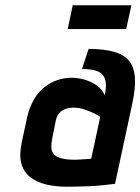

<svg xmlns="http://www.w3.org/2000/svg" viewBox="-20 -695 531 726"><path d="M477 -675H255L236 -585H457ZM376 -335Q366 -358 345 -372.5Q324 -387 299 -394Q274 -401 250 -401Q223 -401 196.5 -392Q170 -383 147.5 -365Q125 -347 108.5 -319Q92 -291 83 -253L62 -156Q52 -108 61 -76Q70 -44 94.5 -25Q119 -6 154.5 2.5Q190 11 232 11Q252 11 271.5 10.5Q291 10 309.5 9.5Q328 9 346 7.5Q364 6 381 4Q398 2 415 0L481 -307Q493 -364 490 -403Q487 -442 467.5 -465.5Q448 -489 410 -499.5Q372 -510 315 -510L290 -434Q319 -434 338.5 -429Q358 -424 368 -412.5Q378 -401 380 -382Q382 -363 376 -335ZM359 -253 325 -95Q325 -95 320.5 -94.5Q316 -94 308.5 -93.5Q301 -93 292.5 -92.5Q284 -92 276 -91.5Q268 -91 263 -91Q229 -91 209.5 -97Q190 -103 182 -114Q174 -125 174 -140Q174 -155 178 -174L191 -239Q194 -253 200.5 -262.5Q207 -272 216 -277.5Q225 -283 235.5 -285.5Q246 -288 257 -288Q280 -288 301.5 -280.5Q323 -273 338.5 -265Q354 -257 359 -253Z"/></svg>

Font: Advent Pro
Style: Italic
Weight: 400
Italic angle: -12°
Designer: VivaRado, Andreas Kalpakidis
Foundry: VivaRado, Andreas Kalpakidis
Version: Version 3.000